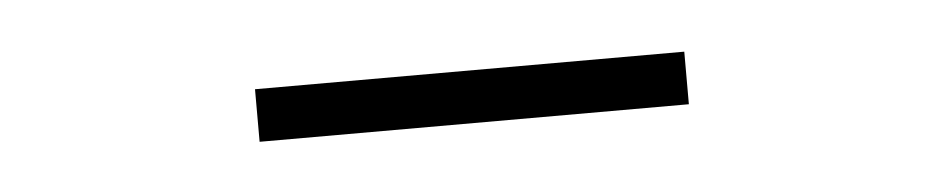

<svg xmlns="http://www.w3.org/2000/svg" viewBox="-22 -732 644 131"><g transform="rotate(-5 300.0 -666.0)"><path d="M153 -648H447V-684H153Z"/></g></svg>

Font: Chess Sans Light
Style: Regular
Weight: 300
Designer: Wolf Bōese
Foundry: Wolf Bōese
Version: Version 7.223;Glyphs 3.3 (3306)